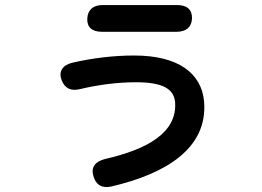

<svg xmlns="http://www.w3.org/2000/svg" viewBox="-20 -686 1040 761"><path d="M682 -666H387C349 -666 328 -647 326 -613C324 -579 344 -560 384 -560H680C718 -560 740 -579 741 -613C742 -648 721 -666 682 -666ZM224 -369C237 -335 261 -324 298 -333C365 -349 442 -360 518 -360C625 -360 669 -334 674 -281C683 -158 559 -93 397 -56C357 -46 340 -23 350 11C359 46 384 62 422 53C632 4 804 -95 789 -283C779 -397 685 -466 512 -466C431 -466 346 -456 265 -437C226 -427 212 -401 224 -369Z"/></svg>

Font: 寒蝉团圆体 Round
Style: Regular
Weight: 500
Designer: 寒蝉字型
Version: Version 2.700;Glyphs 3.1.1 (3135)